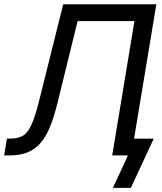

<svg xmlns="http://www.w3.org/2000/svg" viewBox="-20 -748 782 924"><path d="M0 0 13.2 -81.1H32.7Q67.4 -81.1 90.6 -95Q113.8 -108.9 131.3 -147.5Q148.9 -186 167 -257.8L284.2 -727.5H732.4L611.8 0H520L627 -646.5H353.5L256.3 -251Q240.2 -186.5 221.2 -139.2Q202.1 -91.8 176 -61Q149.9 -30.3 113.5 -15.1Q77.1 0 27.3 0ZM523.4 156.2 595.7 0H564L577.1 -80.6H719.7L609.9 156.2Z"/></svg>

Font: Inter 17pt
Style: Italic
Weight: 400
Italic angle: -9.3988°
Version: Version 4.001;git-66647c0bb